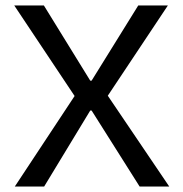

<svg xmlns="http://www.w3.org/2000/svg" viewBox="-20 -680 667 700"><path d="M34 0 252 -330 32 -660H140L309 -386H314L484 -660H592L373 -331L597 0H489L314 -277H309L141 0Z"/></svg>

Font: Bricolage Grotesque 18pt
Style: Regular
Weight: 400
Version: Version 1.001;gftools[0.9.33.dev8+g029e19f]